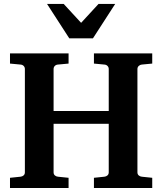

<svg xmlns="http://www.w3.org/2000/svg" viewBox="-20 -937 809 957"><path d="M738.8 0H448.2V-50.8L500 -56.2Q509.3 -57.1 515.6 -62.7Q522 -68.4 522 -78.1V-319.8H247.1V-78.1Q247.1 -68.4 253.4 -62.7Q259.8 -57.1 269 -56.2L321.8 -50.8V0H29.8V-50.8L82 -56.2Q91.3 -57.1 97.7 -62.7Q104 -68.4 104 -78.1V-592.8Q104 -602.5 97.7 -608.6Q91.3 -614.7 82 -615.2L29.8 -620.1V-670.9H321.8V-620.1L269 -615.2Q259.8 -614.7 253.4 -608.6Q247.1 -602.5 247.1 -592.8V-383.8H522V-592.8Q522 -602.5 515.6 -608.6Q509.3 -614.7 500 -615.2L448.2 -620.1V-670.9H738.8V-620.1L687 -615.2Q678.7 -614.7 671.9 -608.6Q665 -602.5 665 -592.8V-78.1Q665 -68.4 671.4 -62.7Q677.7 -57.1 687 -56.2L738.8 -50.8ZM554.2 -917.5 443.4 -746.1H325.2L214.4 -917.5H297.4L384.3 -823.2L471.2 -917.5Z"/></svg>

Font: Charis
Style: Bold
Weight: 700
Designer: Walt Agee, Miriam Martin, Annie Olsen, Victor Gaultney, Lorna Priest, Alan Ward, Bob Hallissy, Martin Hosken, Sharon Cor
Foundry: SIL Global
Version: Version 7.000